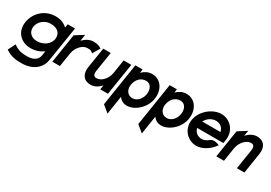

<svg xmlns="http://www.w3.org/2000/svg" viewBox="16 -1267 3182 2257"><g transform="rotate(30 1607.0 -138.5)"><path d="M53 -245C31 -104 127 -9 257 -9C327 -9 383 -32 428 -65L419 -4C409 59 356 94 271 94C211 94 164 92 99 49L85 39L35 139L44 145C117 193 183 197 255 197C418 197 505 104 521 2L596 -471H497L489 -423C454 -456 403 -482 332 -482C169 -482 72 -362 53 -245ZM161 -245C172 -316 239 -377 323 -377C421 -377 469 -323 457 -245C447 -181 377 -118 282 -118C193 -118 151 -180 161 -245Z M560 0H663L693 -190C701 -238 725 -276 750 -302C773 -326 803 -345 840 -345C883 -345 887 -340 902 -329L916 -319L974 -417L961 -424C936 -436 922 -447 863 -447C807 -447 761 -417 723 -378L737 -466L622 -394Z M958 -152C943 -58 988 11 1083 11C1138 11 1183 -19 1220 -58L1211 0H1315L1383 -432H1279L1250 -246C1242 -198 1220 -160 1195 -134C1172 -110 1142 -91 1105 -91C1067 -91 1055 -119 1062 -165L1104 -432H1002Z M1336 129 1427 205 1466 -45C1489 -13 1524 11 1576 11C1672 11 1799 -84 1821 -225C1840 -342 1778 -462 1651 -462C1598 -462 1555 -438 1518 -403L1525 -451H1427ZM1495 -225C1507 -303 1558 -357 1630 -357C1692 -357 1724 -296 1713 -225C1703 -160 1654 -98 1589 -98C1518 -98 1485 -161 1495 -225Z M1802 129 1893 205 1932 -45C1955 -13 1990 11 2042 11C2138 11 2265 -84 2287 -225C2306 -342 2244 -462 2117 -462C2064 -462 2021 -438 1984 -403L1991 -451H1893ZM1961 -225C1973 -303 2024 -357 2096 -357C2158 -357 2190 -296 2179 -225C2169 -160 2120 -98 2055 -98C1984 -98 1951 -161 1961 -225Z M2321 -226C2300 -95 2398 11 2517 11C2594 11 2677 -38 2734 -111L2745 -126L2730 -133C2729 -133 2666 -164 2621 -126C2595 -104 2564 -90 2533 -90C2477 -90 2435 -126 2424 -177H2780L2787 -224C2808 -356 2711 -462 2592 -462C2473 -462 2342 -357 2321 -226ZM2438 -272C2464 -324 2518 -361 2576 -361C2633 -361 2675 -325 2685 -272Z M2786 0H2890L2919 -186C2927 -234 2950 -272 2975 -298C2998 -322 3027 -341 3064 -341C3102 -341 3114 -313 3107 -267L3065 0H3167L3211 -280C3226 -374 3182 -443 3087 -443C3032 -443 2986 -413 2949 -374L2961 -447L2845 -374Z"/></g></svg>

Font: Charger Sport
Style: BlkNrwObl
Weight: 900
Designer: Jasper
Foundry: Cannot Into Space Fonts
Version: Version 1.1